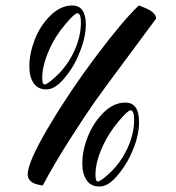

<svg xmlns="http://www.w3.org/2000/svg" viewBox="-20 -663 640 700"><path d="M456 -261Q446 -261 411 -219Q376 -177 355 -131Q328 -73 328 -25Q328 -18 329 -12.5Q330 -7 332 -4Q334 -1 337 -1Q339 -1 340 -2Q354 -7 385.5 -37.5Q417 -68 438 -109Q469 -168 469 -226Q469 -260 456 -261ZM437 -289Q487 -289 487 -218Q487 -192 480 -163Q473 -133 454.5 -94Q436 -55 404.5 -19Q373 17 343 17Q311 17 295.5 -6.5Q280 -30 280 -67Q280 -114 300 -164.5Q320 -215 357 -252Q394 -289 437 -289ZM262 -615Q252 -615 216.5 -572.5Q181 -530 161 -485Q134 -426 134 -379Q134 -355 143 -355Q144 -355 145 -355Q160 -361 191 -391Q222 -421 244 -463Q275 -523 275 -581Q275 -614 262 -615ZM486 -643Q489 -642 493 -640.5Q497 -639 508 -634.5Q519 -630 527.5 -625Q536 -620 542.5 -612Q549 -604 549 -595Q531 -570 446 -456Q361 -342 328 -295.5Q295 -249 237 -158.5Q179 -68 136 13Q134 13 130 12.5Q126 12 116.5 9.5Q107 7 100 3.5Q93 0 87 -8Q81 -16 81 -27Q81 -72 158.5 -202.5Q236 -333 332.5 -461Q429 -589 486 -643ZM243 -643Q293 -643 293 -573Q293 -546 285 -516Q278 -487 260 -448Q242 -409 210.5 -373Q179 -337 149 -337Q118 -337 102.5 -360Q87 -383 87 -421Q87 -467 106.5 -518Q126 -569 163.5 -606Q201 -643 243 -643Z"/></svg>

Font: Vervelle
Style: Script
Weight: 400
Monospace: yes
Designer: Nur Solikh
Foundry: Astageni Type
Version: Version 1.0